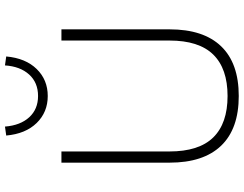

<svg xmlns="http://www.w3.org/2000/svg" viewBox="-124 -848 980 772"><g transform="rotate(-90 366.0 -462.0)"><path d="M366 8Q234 8 166 -63Q98 -134 98 -270V-705H143V-271Q143 -152 199.5 -94.5Q256 -37 366 -37Q476 -37 532.5 -94.5Q589 -152 589 -271V-705H634V-270Q634 -134 566 -63Q498 8 366 8ZM366 -760Q301 -760 257.5 -804.5Q214 -849 207 -927L243 -932Q248 -870 280.5 -834.5Q313 -799 366 -799Q420 -799 452.5 -835Q485 -871 489 -932L525 -927Q518 -849 474.5 -804.5Q431 -760 366 -760Z"/></g></svg>

Font: Nunito Sans 10pt ExtraLight
Style: Regular
Weight: 250
Designer: Vernon Adams
Foundry: Vernon Adams
Version: Version 3.101;gftools[0.9.27]